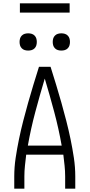

<svg xmlns="http://www.w3.org/2000/svg" viewBox="-20 -1138 540 1158"><path d="M66 0V-74Q66 -130 74.5 -186.5Q83 -243 94.5 -298.5Q106 -354 120 -408.5Q134 -463 149.5 -518Q165 -573 181.5 -627Q198 -681 215 -735H285Q302 -681 318.5 -627Q335 -573 350.5 -518Q366 -463 380 -408.5Q394 -354 405.5 -298.5Q417 -243 425.5 -186.5Q434 -130 434 -74V0H373V-74Q373 -106 369.5 -139Q366 -172 362 -205H138Q134 -172 130.5 -139Q127 -106 127 -74V0ZM148 -260H352Q334 -362 307 -463Q280 -564 250 -664Q220 -564 193 -463Q166 -362 148 -260ZM350 -833Q339 -833 329 -836Q319 -839 311.5 -846.5Q304 -854 301 -864Q298 -874 298 -885Q298 -896 301 -906Q304 -916 311.5 -923.5Q319 -931 329 -934Q339 -937 350 -937Q361 -937 371 -934Q381 -931 388.5 -923.5Q396 -916 399 -906Q402 -896 402 -885Q402 -874 399 -864Q396 -854 388.5 -846.5Q381 -839 371 -836Q361 -833 350 -833ZM150 -833Q139 -833 129 -836Q119 -839 111.5 -846.5Q104 -854 101 -864Q98 -874 98 -885Q98 -896 101 -906Q104 -916 111.5 -923.5Q119 -931 129 -934Q139 -937 150 -937Q161 -937 171 -934Q181 -931 188.5 -923.5Q196 -916 199 -906Q202 -896 202 -885Q202 -874 199 -864Q196 -854 188.5 -846.5Q181 -839 171 -836Q161 -833 150 -833ZM100 -1062V-1118H400V-1062Z"/></svg>

Font: Iosevka Curly Light
Style: Regular
Weight: 300
Monospace: yes
Designer: Belleve Invis
Foundry: Belleve Invis
Version: Version 22.1.2; ttfautohint (v1.8.4)